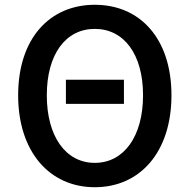

<svg xmlns="http://www.w3.org/2000/svg" viewBox="-20 -770 794 804"><path d="M256 -335H499V-436H256ZM377 14C567 14 698 -134 698 -371C698 -608 567 -750 377 -750C188 -750 56 -609 56 -371C56 -134 188 14 377 14ZM377 -88C255 -88 176 -199 176 -371C176 -543 255 -649 377 -649C499 -649 579 -543 579 -371C579 -199 499 -88 377 -88Z"/></svg>

Font: ChiuKong Gothic CL Medium
Style: Regular
Weight: 500
Designer: Ryoko NISHIZUKA 西塚涼子 (kana, bopomofo & ideographs); Paul D. Hunt (Latin, Greek & Cyrillic); Sandoll Communications 산돌커뮤니
Foundry: Adobe
Version: Version 1.300